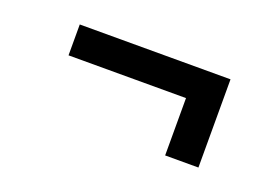

<svg xmlns="http://www.w3.org/2000/svg" viewBox="-46 -476 653 450"><g transform="rotate(20 280.0 -251.0)"><path d="M468 -141H385V-284H92V-361H468Z"/></g></svg>

Font: Statis Sans
Style: Regular
Weight: 400
Designer: bBox Type GmbH
Foundry: bBox Type GmbH
Version: Version 1.000